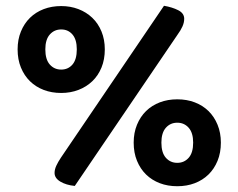

<svg xmlns="http://www.w3.org/2000/svg" viewBox="-20 -637 826 665"><path d="M343 -466Q343 -431 331.5 -403Q320 -375 299.5 -355.5Q279 -336 251.5 -325.5Q224 -315 192 -315Q159 -315 131.5 -325.5Q104 -336 84 -355.5Q64 -375 52.5 -403Q41 -431 41 -466Q41 -500 52.5 -528Q64 -556 84 -575.5Q104 -595 131.5 -605.5Q159 -616 192 -616Q224 -616 251.5 -605.5Q279 -595 299.5 -575.5Q320 -556 331.5 -528Q343 -500 343 -466ZM137 -466Q137 -431 152.5 -413.5Q168 -396 192 -396Q216 -396 231 -413.5Q246 -431 246 -466Q246 -500 231 -517.5Q216 -535 192 -535Q168 -535 152.5 -517.5Q137 -500 137 -466ZM548 -617Q577 -612 597.5 -601.5Q618 -591 618 -572Q618 -559 612 -545.5Q606 -532 595 -517L239 7Q209 4 189 -8Q169 -20 169 -38Q169 -50 175 -63Q181 -76 191 -91ZM745 -143Q745 -108 733.5 -80Q722 -52 702 -32.5Q682 -13 654.5 -2.5Q627 8 594 8Q561 8 533.5 -2.5Q506 -13 486 -32.5Q466 -52 454.5 -80Q443 -108 443 -143Q443 -177 454.5 -205Q466 -233 486 -252.5Q506 -272 533.5 -282.5Q561 -293 594 -293Q627 -293 654.5 -282.5Q682 -272 702 -252.5Q722 -233 733.5 -205Q745 -177 745 -143ZM539 -143Q539 -108 554.5 -90.5Q570 -73 594 -73Q618 -73 633.5 -90.5Q649 -108 649 -143Q649 -177 633.5 -194.5Q618 -212 594 -212Q570 -212 554.5 -194.5Q539 -177 539 -143Z"/></svg>

Font: Baloo Thambi 2 SemiBold
Style: Regular
Weight: 600
Designer: Aadarsh Rajan and Ek Type
Foundry: Ek Type
Version: Version 1.640;hotconv 1.0.111;makeotfexe 2.5.65597; ttfautoh